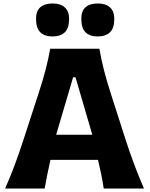

<svg xmlns="http://www.w3.org/2000/svg" viewBox="-20 -1080 859 1100"><path d="M9.3 0Q38.1 -64.5 64.5 -135.5Q90.8 -206.5 111.8 -271L201.2 -545.9Q225.6 -620.1 241.2 -680.2Q256.8 -740.2 267.6 -800.8H549.3Q560.5 -737.8 575.7 -678.2Q590.8 -618.7 614.3 -545.4L702.6 -270.5Q724.1 -204.1 750.5 -134Q776.9 -64 804.7 0H574.2Q568.4 -40 559.8 -81.8Q551.3 -123.5 541.5 -164.1H269Q259.8 -122.6 251.2 -80.8Q242.7 -39.1 235.8 0ZM508.8 -308.1 412.6 -637.2H398.9L301.8 -308.1ZM539.6 -871.1Q494.6 -871.1 470.2 -894.8Q445.8 -918.5 445.8 -972.7Q445.8 -1017.6 470.5 -1038.8Q495.1 -1060.1 541 -1060.1Q585.9 -1060.1 610.4 -1037.6Q634.8 -1015.1 634.8 -971.7Q634.8 -918.5 609.9 -894.8Q585 -871.1 539.6 -871.1ZM280.8 -871.1Q235.8 -871.1 211.2 -894.8Q186.5 -918.5 186.5 -972.7Q186.5 -1017.6 211.4 -1038.8Q236.3 -1060.1 281.7 -1060.1Q326.7 -1060.1 351.3 -1037.6Q376 -1015.1 376 -971.7Q376 -918.5 351.1 -894.8Q326.2 -871.1 280.8 -871.1Z"/></svg>

Font: Pinar DS4-Bold
Style: Regular
Weight: 700
Designer: Amin Abedi
Version: Version 2.000